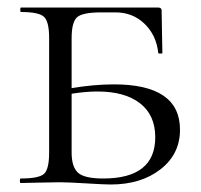

<svg xmlns="http://www.w3.org/2000/svg" viewBox="-20 -488 536 512"><path d="M284 -263Q460 -263 460 -142Q460 -77 408 -36.5Q356 4 275 4Q259 4 209.5 1Q160 -2 139 -2Q120 -2 84 -1Q48 0 35 0Q33 0 33 -6Q33 -12 35 -12Q84 -12 97.5 -24.5Q111 -37 111 -81V-387Q111 -430 97.5 -443Q84 -456 36 -456Q34 -456 34 -462Q34 -468 36 -468H401Q411 -468 411 -460Q411 -442 412 -401Q413 -360 413 -347Q413 -345 407.5 -345Q402 -345 402 -347Q397 -394 365.5 -424.5Q334 -455 288 -455H250Q200 -455 185.5 -442Q171 -429 171 -386V-253Q231 -263 284 -263ZM255 -12Q394 -12 394 -122Q394 -181 353.5 -212.5Q313 -244 240 -244Q208 -244 171 -238V-81Q171 -43 188 -27.5Q205 -12 255 -12Z"/></svg>

Font: Cormorant SC
Style: Regular
Weight: 400
Designer: Christian Thalmann (Catharsis Fonts)
Version: Version 1.000;PS 002.000;hotconv 1.0.88;makeotf.lib2.5.64775